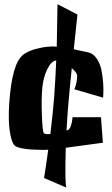

<svg xmlns="http://www.w3.org/2000/svg" viewBox="-20 -708 522 892"><path d="M459 -254.4 325.7 -293Q338.4 -324.7 338.4 -356.9Q337.9 -370.1 313.5 -391.6Q302.7 -286.6 297.4 -223.6Q292 -160.2 289.1 -101.1Q296.9 -104 301.3 -108.4Q307.1 -114.7 311 -128.7Q314.9 -142.6 315.9 -153.3L316.9 -163.6H449.2L458 -44.9Q365.7 -31.7 285.6 -21.5Q280.8 147.5 288.6 163.6L184.6 119.1Q193.8 64 204.1 -12.7Q196.3 -11.7 177.2 -11.7Q67.4 -12.7 47.4 -32.7Q33.7 -46.4 25.6 -96.9Q17.6 -147.5 22.9 -227.5Q35.2 -409.7 85.4 -451.7Q114.3 -476.1 178.2 -487.8Q202.1 -492.2 226.1 -492.2Q233.9 -492.2 243.7 -491.2L247.1 -688.5L339.8 -640.6Q332 -570.3 322.8 -479Q328.1 -478 351.8 -472.9Q375.5 -467.8 389.6 -464.8Q413.6 -459.5 429.4 -435.8Q445.3 -412.1 451.2 -382.3Q457 -352.5 459.2 -323.2Q461.4 -293.9 460 -274.4ZM183.1 -89.8H183.6Q187 -83.5 213.9 -85Q227.5 -198.2 231.9 -261.2Q238.8 -362.3 241.2 -427.2Q218.8 -425.3 200 -387.2Q181.2 -349.1 176.3 -298.3Q171.9 -248.5 174.6 -174.1Q177.2 -99.6 183.1 -89.8Z"/></svg>

Font: Some Time Later
Style: Regular
Weight: 400
Version: Version 003.300